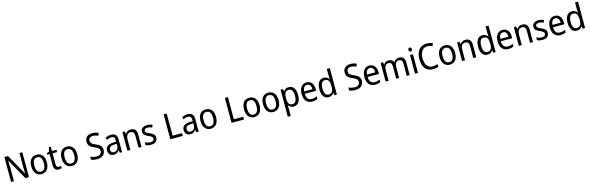

<svg xmlns="http://www.w3.org/2000/svg" viewBox="129 -2920 16373 5320"><g transform="rotate(-15 8316.0 -260.0)"><path d="M602 0V-714H520V-302C520 -247 524 -172 526 -130H522L191 -714H88V0H170V-413C170 -475 166 -539 163 -589H167L498 0Z M1187 -269C1187 -448 1098 -546 964 -546C821 -546 740 -446 740 -269C740 -95 828 10 962 10C1104 10 1187 -95 1187 -269ZM828 -269C828 -400 869 -473 963 -473C1057 -473 1099 -400 1099 -269C1099 -138 1057 -62 964 -62C870 -62 828 -138 828 -269Z M1475 -62C1430 -62 1404 -92 1404 -153V-468H1535V-536H1404V-659H1351L1321 -541L1252 -511V-468H1319V-148C1319 -30 1377 10 1456 10C1487 10 1521 3 1541 -6V-73C1524 -67 1498 -62 1475 -62Z M2057 -269C2057 -448 1968 -546 1834 -546C1691 -546 1610 -446 1610 -269C1610 -95 1698 10 1832 10C1974 10 2057 -95 2057 -269ZM1698 -269C1698 -400 1739 -473 1833 -473C1927 -473 1969 -400 1969 -269C1969 -138 1927 -62 1834 -62C1740 -62 1698 -138 1698 -269Z M2795 -193C2795 -298 2736 -349 2622 -397C2518 -440 2483 -468 2483 -541C2483 -602 2525 -645 2604 -645C2657 -645 2709 -630 2755 -609L2782 -686C2735 -708 2675 -724 2605 -724C2480 -724 2393 -652 2394 -540C2394 -428 2452 -375 2561 -331C2672 -285 2707 -254 2707 -185C2707 -116 2658 -68 2566 -68C2502 -68 2433 -86 2386 -109V-23C2430 -1 2493 10 2565 10C2705 10 2795 -68 2795 -193Z M3100 -546C3036 -546 2977 -528 2932 -502L2959 -438C3001 -460 3045 -476 3092 -476C3155 -476 3188 -443 3188 -357V-324L3108 -321C2956 -316 2881 -256 2881 -149C2881 -49 2940 10 3032 10C3109 10 3151 -17 3191 -75H3194L3209 0H3272V-364C3272 -486 3219 -546 3100 -546ZM3120 -260 3188 -263V-213C3188 -111 3132 -59 3055 -59C3003 -59 2969 -87 2969 -149C2969 -218 3009 -256 3120 -260Z M3660 -546C3599 -546 3541 -518 3510 -463H3505L3493 -536H3425V0H3510V-278C3510 -408 3544 -473 3645 -473C3715 -473 3746 -430 3746 -345V0H3831V-355C3831 -487 3773 -546 3660 -546Z M4293 -147C4293 -231 4240 -268 4151 -307C4062 -346 4032 -364 4032 -409C4032 -449 4067 -475 4129 -475C4174 -475 4217 -462 4256 -443L4286 -511C4241 -533 4191 -546 4133 -546C4024 -546 3950 -494 3950 -405C3950 -319 4006 -284 4097 -243C4185 -205 4210 -181 4210 -140C4210 -92 4176 -62 4102 -62C4046 -62 3988 -82 3951 -104V-23C3988 -2 4036 10 4102 10C4220 10 4293 -44 4293 -147Z M4656 0H5014V-79H4744V-714H4656Z M5297 -546C5233 -546 5174 -528 5129 -502L5156 -438C5198 -460 5242 -476 5289 -476C5352 -476 5385 -443 5385 -357V-324L5305 -321C5153 -316 5078 -256 5078 -149C5078 -49 5137 10 5229 10C5306 10 5348 -17 5388 -75H5391L5406 0H5469V-364C5469 -486 5416 -546 5297 -546ZM5317 -260 5385 -263V-213C5385 -111 5329 -59 5252 -59C5200 -59 5166 -87 5166 -149C5166 -218 5206 -256 5317 -260Z M6041 -269C6041 -448 5952 -546 5818 -546C5675 -546 5594 -446 5594 -269C5594 -95 5682 10 5816 10C5958 10 6041 -95 6041 -269ZM5682 -269C5682 -400 5723 -473 5817 -473C5911 -473 5953 -400 5953 -269C5953 -138 5911 -62 5818 -62C5724 -62 5682 -138 5682 -269Z M6412 0H6770V-79H6500V-714H6412Z M7289 -269C7289 -448 7200 -546 7066 -546C6923 -546 6842 -446 6842 -269C6842 -95 6930 10 7064 10C7206 10 7289 -95 7289 -269ZM6930 -269C6930 -400 6971 -473 7065 -473C7159 -473 7201 -400 7201 -269C7201 -138 7159 -62 7066 -62C6972 -62 6930 -138 6930 -269Z M7835 -269C7835 -448 7746 -546 7612 -546C7469 -546 7388 -446 7388 -269C7388 -95 7476 10 7610 10C7752 10 7835 -95 7835 -269ZM7476 -269C7476 -400 7517 -473 7611 -473C7705 -473 7747 -400 7747 -269C7747 -138 7705 -62 7612 -62C7518 -62 7476 -138 7476 -269Z M8196 -546C8123 -546 8078 -514 8047 -463H8043L8031 -536H7962V240H8047V13C8047 -11 8044 -45 8042 -69H8047C8076 -24 8125 10 8197 10C8317 10 8393 -88 8393 -269C8393 -454 8317 -546 8196 -546ZM8179 -474C8266 -474 8305 -398 8305 -269C8305 -142 8265 -62 8181 -62C8082 -62 8047 -132 8047 -268V-286C8048 -413 8085 -474 8179 -474Z M8707 -546C8575 -546 8494 -443 8494 -264C8494 -94 8580 10 8727 10C8790 10 8835 -1 8884 -25V-100C8834 -75 8790 -63 8733 -63C8636 -63 8583 -127 8581 -252H8907V-306C8907 -447 8834 -546 8707 -546ZM8706 -476C8785 -476 8820 -409 8820 -320H8582C8590 -421 8633 -476 8706 -476Z M9200 10C9272 10 9318 -23 9349 -71H9354L9366 0H9435V-760H9349V-545C9349 -524 9352 -489 9354 -467H9349C9318 -514 9270 -546 9200 -546C9079 -546 9003 -450 9003 -267C9003 -84 9078 10 9200 10ZM9216 -62C9132 -62 9091 -134 9091 -266C9091 -396 9131 -474 9215 -474C9316 -474 9350 -404 9350 -269V-248C9350 -123 9311 -62 9216 -62Z M10201 -193C10201 -298 10142 -349 10028 -397C9924 -440 9889 -468 9889 -541C9889 -602 9931 -645 10010 -645C10063 -645 10115 -630 10161 -609L10188 -686C10141 -708 10081 -724 10011 -724C9886 -724 9799 -652 9800 -540C9800 -428 9858 -375 9967 -331C10078 -285 10113 -254 10113 -185C10113 -116 10064 -68 9972 -68C9908 -68 9839 -86 9792 -109V-23C9836 -1 9899 10 9971 10C10111 10 10201 -68 10201 -193Z M10509 -546C10377 -546 10296 -443 10296 -264C10296 -94 10382 10 10529 10C10592 10 10637 -1 10686 -25V-100C10636 -75 10592 -63 10535 -63C10438 -63 10385 -127 10383 -252H10709V-306C10709 -447 10636 -546 10509 -546ZM10508 -476C10587 -476 10622 -409 10622 -320H10384C10392 -421 10435 -476 10508 -476Z M11362 -546C11296 -546 11241 -518 11209 -458H11204C11183 -515 11135 -546 11060 -546C11000 -546 10947 -519 10918 -463H10913L10901 -536H10833V0H10918V-279C10918 -400 10946 -473 11041 -473C11105 -473 11136 -433 11136 -346V0H11220V-296C11220 -411 11255 -473 11344 -473C11407 -473 11438 -432 11438 -345V0H11523V-353C11523 -487 11470 -546 11362 -546Z M11719 -738C11689 -738 11668 -720 11668 -681C11668 -644 11689 -625 11719 -625C11747 -625 11768 -644 11768 -681C11768 -719 11747 -738 11719 -738ZM11760 -536H11675V0H11760Z M12200 -646C12254 -646 12301 -630 12340 -610L12373 -685C12324 -710 12264 -724 12200 -724C12001 -724 11895 -569 11895 -358C11895 -131 11997 10 12190 10C12257 10 12304 1 12349 -18V-96C12303 -80 12255 -68 12202 -68C12062 -68 11987 -179 11987 -357C11987 -527 12063 -646 12200 -646Z M12899 -269C12899 -448 12810 -546 12676 -546C12533 -546 12452 -446 12452 -269C12452 -95 12540 10 12674 10C12816 10 12899 -95 12899 -269ZM12540 -269C12540 -400 12581 -473 12675 -473C12769 -473 12811 -400 12811 -269C12811 -138 12769 -62 12676 -62C12582 -62 12540 -138 12540 -269Z M13261 -546C13200 -546 13142 -518 13111 -463H13106L13094 -536H13026V0H13111V-278C13111 -408 13145 -473 13246 -473C13316 -473 13347 -430 13347 -345V0H13432V-355C13432 -487 13374 -546 13261 -546Z M13754 10C13826 10 13872 -23 13903 -71H13908L13920 0H13989V-760H13903V-545C13903 -524 13906 -489 13908 -467H13903C13872 -514 13824 -546 13754 -546C13633 -546 13557 -450 13557 -267C13557 -84 13632 10 13754 10ZM13770 -62C13686 -62 13645 -134 13645 -266C13645 -396 13685 -474 13769 -474C13870 -474 13904 -404 13904 -269V-248C13904 -123 13865 -62 13770 -62Z M14330 -546C14198 -546 14117 -443 14117 -264C14117 -94 14203 10 14350 10C14413 10 14458 -1 14507 -25V-100C14457 -75 14413 -63 14356 -63C14259 -63 14206 -127 14204 -252H14530V-306C14530 -447 14457 -546 14330 -546ZM14329 -476C14408 -476 14443 -409 14443 -320H14205C14213 -421 14256 -476 14329 -476Z M14889 -546C14828 -546 14770 -518 14739 -463H14734L14722 -536H14654V0H14739V-278C14739 -408 14773 -473 14874 -473C14944 -473 14975 -430 14975 -345V0H15060V-355C15060 -487 15002 -546 14889 -546Z M15522 -147C15522 -231 15469 -268 15380 -307C15291 -346 15261 -364 15261 -409C15261 -449 15296 -475 15358 -475C15403 -475 15446 -462 15485 -443L15515 -511C15470 -533 15420 -546 15362 -546C15253 -546 15179 -494 15179 -405C15179 -319 15235 -284 15326 -243C15414 -205 15439 -181 15439 -140C15439 -92 15405 -62 15331 -62C15275 -62 15217 -82 15180 -104V-23C15217 -2 15265 10 15331 10C15449 10 15522 -44 15522 -147Z M15827 -546C15695 -546 15614 -443 15614 -264C15614 -94 15700 10 15847 10C15910 10 15955 -1 16004 -25V-100C15954 -75 15910 -63 15853 -63C15756 -63 15703 -127 15701 -252H16027V-306C16027 -447 15954 -546 15827 -546ZM15826 -476C15905 -476 15940 -409 15940 -320H15702C15710 -421 15753 -476 15826 -476Z M16320 10C16392 10 16438 -23 16469 -71H16474L16486 0H16555V-760H16469V-545C16469 -524 16472 -489 16474 -467H16469C16438 -514 16390 -546 16320 -546C16199 -546 16123 -450 16123 -267C16123 -84 16198 10 16320 10ZM16336 -62C16252 -62 16211 -134 16211 -266C16211 -396 16251 -474 16335 -474C16436 -474 16470 -404 16470 -269V-248C16470 -123 16431 -62 16336 -62Z"/></g></svg>

Font: Noto Sans Lao Looped SemiCondensed
Style: Regular
Weight: 400
Width: 4
Designer: Mark Frömberg, Ben Mitchell
Foundry: The Fontpad Ltd
Version: Version 1.002